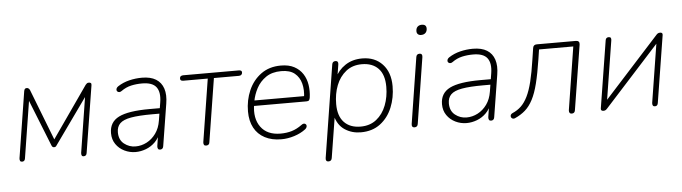

<svg xmlns="http://www.w3.org/2000/svg" viewBox="-51 -903 4638 1306"><g transform="rotate(-5 2268.0 -249.5)"><path d="M69 6Q59 6 55.5 -0.5Q52 -7 53 -18L125 -472Q126 -477 128 -481Q130 -485 133.5 -487.5Q137 -490 143 -490Q149 -490 153 -488Q157 -486 160 -482.5Q163 -479 165 -474L300 -126L545 -477Q550 -483 554.5 -486.5Q559 -490 568 -490Q577 -490 581.5 -485.5Q586 -481 584 -470L511 -14Q508 6 489 6Q480 6 476.5 -0.5Q473 -7 474 -18L540 -436H563L312 -84Q308 -77 303.5 -75Q299 -73 294 -73Q289 -73 284.5 -76Q280 -79 277 -87L138 -436H157L90 -14Q87 6 69 6Z M844 8Q804 8 768 -9.5Q732 -27 710 -59Q688 -91 688 -134Q688 -210 753 -242.5Q818 -275 963 -275H1044L1038 -238H979Q886 -238 833 -228.5Q780 -219 757.5 -196.5Q735 -174 735 -136Q735 -84 769.5 -57Q804 -30 847 -30Q887 -30 923.5 -49Q960 -68 986 -104Q1012 -140 1020 -191L1040 -315Q1051 -383 1024.5 -418Q998 -453 928 -453Q888 -453 852.5 -445Q817 -437 785 -414Q777 -408 769.5 -408Q762 -408 757 -412Q752 -416 751 -422Q750 -428 753 -435Q756 -442 765 -448Q800 -471 843 -481.5Q886 -492 930 -492Q989 -492 1025.5 -469.5Q1062 -447 1076 -404.5Q1090 -362 1080 -302L1034 -15Q1031 6 1011 6Q1001 6 997 -1Q993 -8 994 -19L1009 -116H1019Q1006 -74 978.5 -46.5Q951 -19 915.5 -5.5Q880 8 844 8Z M1325 6Q1315 6 1311 -0.5Q1307 -7 1308 -18L1376 -447H1209Q1188 -447 1188 -463Q1188 -474 1194.5 -479Q1201 -484 1211 -484H1591Q1612 -484 1612 -469Q1612 -459 1606 -453Q1600 -447 1589 -447H1418L1349 -14Q1348 -4 1342 1Q1336 6 1325 6Z M1839 8Q1774 8 1726.5 -17Q1679 -42 1654 -88.5Q1629 -135 1629 -200Q1629 -277 1658 -343.5Q1687 -410 1743 -451Q1799 -492 1879 -492Q1933 -492 1969.5 -472.5Q2006 -453 2027.5 -420Q2049 -387 2055.5 -345Q2062 -303 2056 -259Q2054 -245 2049 -239.5Q2044 -234 2031 -234H1658L1664 -271H2036L2017 -259Q2025 -313 2013.5 -357Q2002 -401 1969.5 -427.5Q1937 -454 1878 -454Q1815 -454 1773.5 -425.5Q1732 -397 1709 -353.5Q1686 -310 1678 -264L1675 -246Q1659 -150 1702.5 -90.5Q1746 -31 1837 -31Q1879 -31 1914 -41.5Q1949 -52 1983 -77Q1992 -84 1999 -84.5Q2006 -85 2011 -81.5Q2016 -78 2017.5 -72Q2019 -66 2016 -58.5Q2013 -51 2005 -45Q1972 -20 1927.5 -6Q1883 8 1839 8Z M2145 186Q2135 186 2130.5 179.5Q2126 173 2128 161L2228 -469Q2231 -490 2252 -490Q2262 -490 2266.5 -483.5Q2271 -477 2269 -465L2254 -371H2243Q2269 -427 2318 -459.5Q2367 -492 2434 -492Q2520 -492 2572 -436.5Q2624 -381 2624 -286Q2624 -208 2596.5 -141Q2569 -74 2515 -33Q2461 8 2382 8Q2321 8 2273 -23.5Q2225 -55 2208 -122H2215L2169 165Q2166 186 2145 186ZM2384 -31Q2448 -31 2492 -66Q2536 -101 2558.5 -159Q2581 -217 2581 -286Q2581 -369 2540.5 -411Q2500 -453 2428 -453Q2364 -453 2320 -418Q2276 -383 2253.5 -325.5Q2231 -268 2231 -198Q2231 -116 2271.5 -73.5Q2312 -31 2384 -31Z M2748 6Q2738 6 2733.5 -0.5Q2729 -7 2731 -19L2802 -469Q2805 -490 2826 -490Q2836 -490 2840.5 -483.5Q2845 -477 2843 -465L2772 -15Q2769 6 2748 6ZM2848 -616Q2834 -616 2826 -623.5Q2818 -631 2818 -644Q2818 -664 2829 -674.5Q2840 -685 2859 -685Q2873 -685 2881 -678Q2889 -671 2889 -657Q2889 -638 2878 -627Q2867 -616 2848 -616Z M3104 8Q3064 8 3028 -9.5Q2992 -27 2970 -59Q2948 -91 2948 -134Q2948 -210 3013 -242.5Q3078 -275 3223 -275H3304L3298 -238H3239Q3146 -238 3093 -228.5Q3040 -219 3017.5 -196.5Q2995 -174 2995 -136Q2995 -84 3029.5 -57Q3064 -30 3107 -30Q3147 -30 3183.5 -49Q3220 -68 3246 -104Q3272 -140 3280 -191L3300 -315Q3311 -383 3284.5 -418Q3258 -453 3188 -453Q3148 -453 3112.5 -445Q3077 -437 3045 -414Q3037 -408 3029.5 -408Q3022 -408 3017 -412Q3012 -416 3011 -422Q3010 -428 3013 -435Q3016 -442 3025 -448Q3060 -471 3103 -481.5Q3146 -492 3190 -492Q3249 -492 3285.5 -469.5Q3322 -447 3336 -404.5Q3350 -362 3340 -302L3294 -15Q3291 6 3271 6Q3261 6 3257 -1Q3253 -8 3254 -19L3269 -116H3279Q3266 -74 3238.5 -46.5Q3211 -19 3175.5 -5.5Q3140 8 3104 8Z M3822 6Q3812 6 3807.5 -0.5Q3803 -7 3804 -18L3872 -448H3638L3628 -382Q3613 -285 3596.5 -219Q3580 -153 3557.5 -110Q3535 -67 3505.5 -41Q3476 -15 3436 3Q3428 7 3421.5 5.5Q3415 4 3411 -0.5Q3407 -5 3406.5 -11Q3406 -17 3409 -22.5Q3412 -28 3420 -32Q3455 -47 3480 -71Q3505 -95 3524.5 -134.5Q3544 -174 3559 -234.5Q3574 -295 3587 -383L3599 -461Q3602 -484 3626 -484H3893Q3906 -484 3912 -477Q3918 -470 3916 -457L3845 -14Q3842 6 3822 6Z M4039 6Q4033 6 4028.5 4Q4024 2 4022.5 -2Q4021 -6 4022 -13L4095 -470Q4098 -490 4117 -490Q4128 -490 4131.5 -483.5Q4135 -477 4133 -466L4064 -32H4038L4441 -476Q4446 -482 4452 -486Q4458 -490 4468 -490Q4474 -490 4478 -488Q4482 -486 4483.5 -482Q4485 -478 4484 -471L4411 -14Q4408 6 4390 6Q4380 6 4376 -0.5Q4372 -7 4373 -18L4442 -452H4468L4065 -8Q4060 -2 4054 2Q4048 6 4039 6Z"/></g></svg>

Font: Nunito Variable Extra Light
Style: Italic
Weight: 200
Italic angle: -9°
Designer: Vernon Adams
Foundry: Vernon Adams
Version: Version 3.602